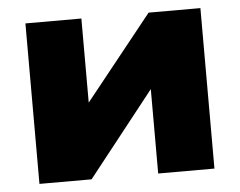

<svg xmlns="http://www.w3.org/2000/svg" viewBox="-44 -594 807 646"><g transform="rotate(-5 359.5 -271.0)"><path d="M64 -542H253V-258L480 -542H655V0H465V-285L240 0H64Z"/></g></svg>

Font: CMG Sans ExtraBold
Style: Regular
Weight: 800
Designer: Julieta Ulanovsky
Foundry: Julieta Ulanovsky
Version: Version 7.200